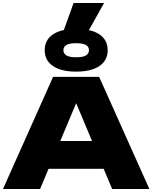

<svg xmlns="http://www.w3.org/2000/svg" viewBox="-21 -1264 1019 1284"><path d="M471 -1244H675L566 -1049H401ZM227 -135V-321H741V-135ZM642 -750 978 0H729L457 -649H520L247 0H-1L334 -750ZM488 -785Q388 -785 333 -822.5Q278 -860 278 -928Q278 -997 333 -1034Q388 -1071 488 -1071Q589 -1071 644 -1034Q699 -997 699 -928Q699 -860 644 -822.5Q589 -785 488 -785ZM488 -881Q534 -881 554 -893.5Q574 -906 574 -928Q574 -951 554 -963Q534 -975 488 -975Q443 -975 423 -963Q403 -951 403 -928Q403 -906 423 -893.5Q443 -881 488 -881Z"/></svg>

Font: Unbounded ExtraBold
Style: Regular
Weight: 800
Designer: Luke Prowse, Jean-Baptiste Morizot, Fátima Lázaro, Florian Runge
Foundry: NaN
Version: Version 1.701;gftools[0.9.28.dev5+ged2979d]